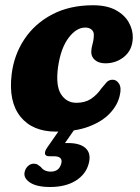

<svg xmlns="http://www.w3.org/2000/svg" viewBox="-20 -500 546 749"><path d="M312.5 -392.5Q277.5 -392.5 247.2 -352Q217 -311.5 206.5 -239Q196.5 -166 218 -132.5Q239.5 -99 278 -99Q311.5 -99 334.8 -114.2Q358 -129.5 375.5 -155Q386 -167.5 395.2 -178.2Q404.5 -189 419.5 -189Q435 -189 444.8 -172.8Q454.5 -156.5 447 -127Q439 -90.5 409.2 -58.5Q379.5 -26.5 327.2 -6.5Q275 13.5 199 13.5Q106.5 13.5 59.5 -45.2Q12.5 -104 25.5 -210.5Q34.5 -285.5 74.8 -346.5Q115 -407.5 183.2 -443.5Q251.5 -479.5 343 -479.5Q396.5 -479.5 431.2 -460.8Q466 -442 482.5 -412.5Q499 -383 498 -351.5Q496.5 -305.5 465 -279.2Q433.5 -253 391 -253Q365.5 -253 350.5 -265.8Q335.5 -278.5 336 -298.5Q336.5 -312.5 341.2 -329.2Q346 -346 346 -363.5Q346.5 -376.5 337.2 -384.5Q328 -392.5 312.5 -392.5ZM223.5 -9.5H280.5L233.5 58Q239 58 245 58Q293.5 58 315 79Q336.5 100 326 138.5Q315 180 275.5 204.8Q236 229.5 175 229.5Q122.5 229.5 96.2 211.5Q70 193.5 76.5 169.5Q80 155.5 90 147Q100 138.5 112 138.5Q121 138.5 127.2 142.5Q133.5 146.5 139.5 151.5Q152 169.5 178.5 169.5Q210.5 169.5 219 138Q226.5 109.5 189.5 109.5H172.5Q157 109.5 155.5 99.8Q154 90 164.5 75Z"/></svg>

Font: Fraunces 9pt S100
Style: Bold Italic
Weight: 700
Italic angle: -16°
Version: Version 1.000; ttfautohint (v1.8.3)